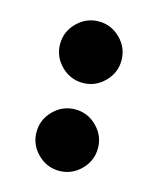

<svg xmlns="http://www.w3.org/2000/svg" viewBox="-83 -561 513 622"><g transform="rotate(15 173.0 -249.5)"><path d="M173 -294Q131 -294 100.5 -324.5Q70 -355 70 -397Q70 -439 100.5 -469.5Q131 -500 173 -500Q215 -500 245.5 -469.5Q276 -439 276 -397Q276 -355 245.5 -324.5Q215 -294 173 -294ZM173 1Q131 1 100.5 -29.5Q70 -60 70 -102Q70 -144 100.5 -174.5Q131 -205 173 -205Q215 -205 245.5 -174.5Q276 -144 276 -102Q276 -60 245.5 -29.5Q215 1 173 1Z"/></g></svg>

Font: Figtree Black
Style: Regular
Weight: 900
Designer: Erik Kennedy
Foundry: Erik Kennedy
Version: Version 2.001;gftools[0.9.30]